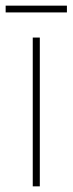

<svg xmlns="http://www.w3.org/2000/svg" viewBox="-39 -660 257 680"><path d="M198 -640H-19V-616H198ZM102 0V-527H77V0Z"/></svg>

Font: Noto Sans Myanmar UI Condensed Thin
Style: Regular
Weight: 100
Width: 3
Designer: Monotype Design Team
Foundry: Monotype Imaging Inc.
Version: Version 2.103